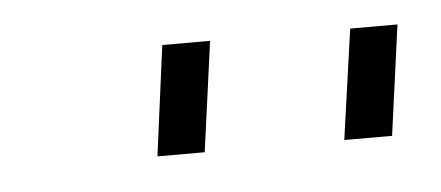

<svg xmlns="http://www.w3.org/2000/svg" viewBox="-25 -733 395 172"><g transform="rotate(-5 172.0 -647.5)"><path d="M279.5 -598H322.5L336 -697H293.5ZM111.5 -598H154L167.5 -697H124.5Z"/></g></svg>

Font: HK Grotesk ExtraLight
Style: Italic
Weight: 200
Italic angle: -16°
Designer: Alfredo Marco Pradil
Foundry: Hanken Design Co.
Version: Version 3.001;FEAKit 1.0